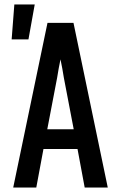

<svg xmlns="http://www.w3.org/2000/svg" viewBox="-20 -837 540 857"><path d="M39 0 192 -735H308L461 0H358L326 -172H174L142 0ZM309 -260 265 -490Q262 -511 258 -531.5Q254 -552 250 -572Q246 -552 242 -531.5Q238 -511 235 -490L191 -260ZM32 -661 44 -817H135L107 -661Z"/></svg>

Font: Iosevka Term Semibold
Style: Regular
Weight: 600
Monospace: yes
Designer: Belleve Invis
Foundry: Belleve Invis
Version: Version 31.4.0